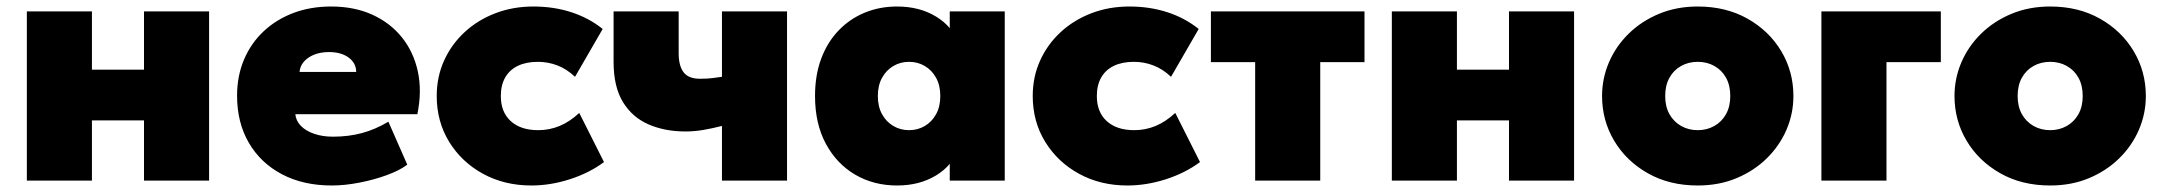

<svg xmlns="http://www.w3.org/2000/svg" viewBox="-20 -555 6638 590"><path d="M62.5 0V-520H262.5V-341H422.5V-520H622.5V0H422.5V-185H262.5V0Z M999.5 15Q912 15 846.5 -19.5Q781 -54 744.8 -116Q708.5 -178 708.5 -261Q708.5 -321.5 729.8 -371.8Q751 -422 789.8 -458.5Q828.5 -495 881.2 -515Q934 -535 997.5 -535Q1068.5 -535 1123.8 -510Q1179 -485 1215 -440.2Q1251 -395.5 1264 -335.2Q1277 -275 1262.5 -204H887.5Q889.5 -183.5 904.8 -168Q920 -152.5 945.5 -143.8Q971 -135 1003.5 -135Q1051 -135 1092 -146Q1133 -157 1173.5 -181L1231.5 -49Q1208.5 -31.5 1169 -17Q1129.5 -2.5 1084.5 6.2Q1039.5 15 999.5 15ZM900.5 -334H1074.5Q1074.5 -361 1051.5 -378Q1028.5 -395 991.5 -395Q953.5 -395 928.2 -378Q903 -361 900.5 -334Z M1613 15Q1530 15 1464.2 -21Q1398.5 -57 1360.2 -119.2Q1322 -181.5 1322 -260Q1322 -318.5 1344.5 -368.5Q1367 -418.5 1407.5 -456Q1448 -493.5 1502 -514.2Q1556 -535 1619 -535Q1681.5 -535 1735.5 -517.5Q1789.5 -500 1832 -466L1747 -319Q1721.5 -343 1692.8 -354Q1664 -365 1633 -365Q1597 -365 1571.5 -352.8Q1546 -340.5 1532.5 -317Q1519 -293.5 1519 -260Q1519 -210.5 1549.5 -182.8Q1580 -155 1634 -155Q1668.5 -155 1699.8 -168Q1731 -181 1760 -208L1836 -57Q1791 -23.5 1731.2 -4.2Q1671.5 15 1613 15Z M2198.5 0V-168Q2167 -160 2140 -155.5Q2113 -151 2086.5 -151Q2023.5 -151 1973.5 -172.5Q1923.5 -194 1894.5 -241Q1865.5 -288 1865.5 -365V-520H2065.5V-391Q2065.5 -353 2080.5 -333Q2095.5 -313 2131.5 -313Q2154 -313 2169.2 -315Q2184.5 -317 2198.5 -319V-520H2398.5V0Z M2736.5 15Q2665 15 2608 -18.2Q2551 -51.5 2517.8 -113.2Q2484.5 -175 2484.5 -260Q2484.5 -324 2503.5 -374.8Q2522.5 -425.5 2556.8 -461.2Q2591 -497 2637 -516Q2683 -535 2736.5 -535Q2805.5 -535 2856.2 -504.2Q2907 -473.5 2925.5 -421L2898.5 -378V-520H3067.5V0H2898.5V-142L2925.5 -99Q2907 -46.5 2856.2 -15.8Q2805.5 15 2736.5 15ZM2773.5 -155Q2800 -155 2821.8 -167.8Q2843.5 -180.5 2856.5 -204Q2869.5 -227.5 2869.5 -260Q2869.5 -292.5 2856.5 -316Q2843.5 -339.5 2821.8 -352.2Q2800 -365 2773.5 -365Q2747 -365 2725.2 -352.2Q2703.5 -339.5 2690.5 -316Q2677.5 -292.5 2677.5 -260Q2677.5 -227.5 2690.5 -204Q2703.5 -180.5 2725.2 -167.8Q2747 -155 2773.5 -155Z M3444.5 15Q3361.5 15 3295.8 -21Q3230 -57 3191.8 -119.2Q3153.5 -181.5 3153.5 -260Q3153.5 -318.5 3176 -368.5Q3198.5 -418.5 3239 -456Q3279.5 -493.5 3333.5 -514.2Q3387.5 -535 3450.5 -535Q3513 -535 3567 -517.5Q3621 -500 3663.5 -466L3578.5 -319Q3553 -343 3524.2 -354Q3495.5 -365 3464.5 -365Q3428.5 -365 3403 -352.8Q3377.5 -340.5 3364 -317Q3350.5 -293.5 3350.5 -260Q3350.5 -210.5 3381 -182.8Q3411.5 -155 3465.5 -155Q3500 -155 3531.2 -168Q3562.5 -181 3591.5 -208L3667.5 -57Q3622.5 -23.5 3562.8 -4.2Q3503 15 3444.5 15Z M3837 0V-364H3701V-520H4173V-364H4037V0Z M4257 0V-520H4457V-341H4617V-520H4817V0H4617V-185H4457V0Z M5197 15Q5110 15 5043.8 -22.5Q4977.5 -60 4940.2 -122.5Q4903 -185 4903 -260Q4903 -314 4924.2 -363.5Q4945.5 -413 4984.8 -451.5Q5024 -490 5078 -512.5Q5132 -535 5197 -535Q5284 -535 5350.2 -497.5Q5416.5 -460 5453.8 -397.5Q5491 -335 5491 -260Q5491 -206 5469.8 -156.5Q5448.5 -107 5409.2 -68.5Q5370 -30 5316.2 -7.5Q5262.5 15 5197 15ZM5197 -155Q5225 -155 5247.8 -167.8Q5270.5 -180.5 5283.8 -204Q5297 -227.5 5297 -260Q5297 -292.5 5284 -316Q5271 -339.5 5248.2 -352.2Q5225.5 -365 5197 -365Q5168.5 -365 5145.8 -352.2Q5123 -339.5 5110 -316Q5097 -292.5 5097 -260Q5097 -227.5 5110.2 -204Q5123.5 -180.5 5146.2 -167.8Q5169 -155 5197 -155Z M5577 0V-520H5944V-364H5777V0Z M6280 15Q6193 15 6126.8 -22.5Q6060.5 -60 6023.2 -122.5Q5986 -185 5986 -260Q5986 -314 6007.2 -363.5Q6028.5 -413 6067.8 -451.5Q6107 -490 6161 -512.5Q6215 -535 6280 -535Q6367 -535 6433.2 -497.5Q6499.5 -460 6536.8 -397.5Q6574 -335 6574 -260Q6574 -206 6552.8 -156.5Q6531.5 -107 6492.2 -68.5Q6453 -30 6399.2 -7.5Q6345.5 15 6280 15ZM6280 -155Q6308 -155 6330.8 -167.8Q6353.5 -180.5 6366.8 -204Q6380 -227.5 6380 -260Q6380 -292.5 6367 -316Q6354 -339.5 6331.2 -352.2Q6308.5 -365 6280 -365Q6251.5 -365 6228.8 -352.2Q6206 -339.5 6193 -316Q6180 -292.5 6180 -260Q6180 -227.5 6193.2 -204Q6206.5 -180.5 6229.2 -167.8Q6252 -155 6280 -155Z"/></svg>

Font: Geologica Cursive Black
Style: Regular
Weight: 900
Designer: Sindre Bremnes, Frode Helland
Foundry: Monokrom Skriftforlag AS
Version: Version 1.010;gftools[0.9.28]